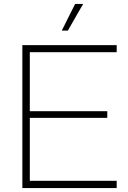

<svg xmlns="http://www.w3.org/2000/svg" viewBox="-20 -959 652 979"><path d="M94 0V-729H575V-693H121L132 -704V-26L121 -37H575V0ZM121 -358V-392H527V-358ZM295 -803 363 -939H404L326 -803Z"/></svg>

Font: Mona Sans ExtraLight
Style: Regular
Weight: 200
Designer: Deni Anggara
Foundry: GitHub
Version: Version 2.000